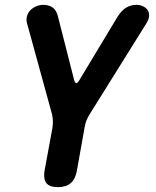

<svg xmlns="http://www.w3.org/2000/svg" viewBox="-20 -760 640 790"><path d="M218 10Q184 10 171 -6.5Q158 -23 163 -56L196 -235Q198 -250 197.5 -263.5Q197 -277 194 -290L91 -665Q87 -681 91.5 -695Q96 -709 105.5 -718.5Q115 -728 129 -734Q143 -740 158 -740Q182 -740 197.5 -728.5Q213 -717 219 -690L285 -431Q289 -418 294 -418Q299 -418 307 -431L463 -690Q480 -717 499 -728.5Q518 -740 542 -740Q557 -740 569 -734Q581 -728 587.5 -718.5Q594 -709 593.5 -695Q593 -681 583 -665L349 -290Q341 -277 335.5 -263.5Q330 -250 328 -235L296 -56Q290 -23 271 -6.5Q252 10 218 10Z"/></svg>

Font: Maple Mono
Style: Bold Italic
Weight: 700
Italic angle: -10°
Monospace: yes
Designer: subframe7536
Version: Version 7.000